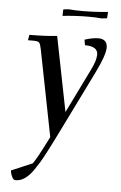

<svg xmlns="http://www.w3.org/2000/svg" viewBox="-60 -631 613 976"><g transform="rotate(5 247.0 -143.5)"><path d="M29.8 255.9 137.2 210Q155.8 186 213.9 69.8L127 -371.1Q122.1 -396 116 -403.6Q109.9 -411.1 88.9 -411.1H58.1L63 -439Q144.5 -439 204.1 -445.8L279.8 -64L391.1 -291Q415 -338.9 415 -369.1Q415 -411.1 349.1 -411.1L344.2 -439Q384.8 -452.1 416 -452.1Q436.5 -452.1 448.2 -441.2Q460 -430.2 460 -408.2Q460 -370.6 415 -278.8L275.9 3.9Q252.4 51.8 236.6 83.5Q220.7 115.2 203.6 147.9Q186.5 180.7 174.6 200.4Q162.6 220.2 149.2 239.7Q135.7 259.3 125.2 269.8Q114.7 280.3 102.8 288.6Q90.8 296.9 79.6 300Q68.4 303.2 55.2 303.2Q46.4 303.2 38.8 287.8Q31.2 272.5 29.8 255.9ZM222.2 -549.8 223.1 -578.1 224.1 -583 251 -585.9Q277.8 -583 318.8 -583Q384.3 -583 451.2 -589.8L449.2 -562L448.2 -557.1L420.9 -554.2Q394 -557.1 354 -557.1Q293.5 -557.1 222.2 -549.8Z"/></g></svg>

Font: Dihjauti
Style: Bold Italic
Weight: 700
Italic angle: -9°
Designer: T. Christopher White
Version: Version 3.0.0